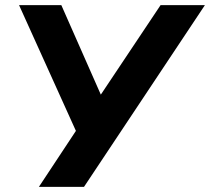

<svg xmlns="http://www.w3.org/2000/svg" viewBox="-20 -725 815 745"><path d="M131 0 289 -239 285 -194 54 -705H218L376 -347H364L603 -705H775L306 0Z"/></svg>

Font: Nunito Sans 9pt ExtraBold
Style: Italic
Weight: 800
Italic angle: -9°
Version: Version 3.101;gftools[0.9.27]